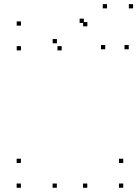

<svg xmlns="http://www.w3.org/2000/svg" viewBox="-20 -876 660 906"><path d="M561.5 10V-10H541.5V10ZM561.5 -107V-127H541.5V-107ZM78.5 -107V-127H58.5V-107ZM78.5 10V-10H58.5V10ZM392.2 -751.8V-771.8H372.2V-751.8ZM375.7 -767.9V-787.9H355.7V-767.9ZM78.9 -755V-775H58.9V-755ZM78.9 -638.3V-658.3H58.9V-638.3ZM271.1 -638.3V-658.3H251.1V-638.3ZM248.6 -671.7V-691.7H228.6V-671.7ZM248.2 10V-10H228.2V10ZM391.8 10V-10H371.8V10ZM587.5 -643.5V-663.5H567.5V-643.5ZM608 -836.5V-856.5H588V-836.5ZM485 -836.5V-856.5H465V-836.5ZM476.5 -643.5V-663.5H456.5V-643.5Z"/></svg>

Font: Monaspace Neon Dots Var
Style: Regular
Weight: 400
Designer: Riley Cran and the Lettermatic Team
Version: Version 1.100 (Monaspace Neon Dots)